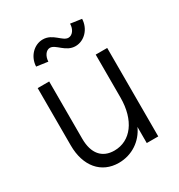

<svg xmlns="http://www.w3.org/2000/svg" viewBox="-169 -809 878 940"><g transform="rotate(-30 270.5 -339.0)"><path d="M231 16C306 16 368 -27 397 -91V0H462V-500H397V-257C397 -130 335 -47 242 -47C173 -47 134 -93 134 -176V-500H69V-176C69 -59 132 16 231 16ZM333 -585C383 -585 425 -629 427 -685L364 -694C364 -663 346 -638 323 -638C290 -638 266 -694 209 -694C159 -694 117 -650 115 -595L179 -586C180 -616 197 -641 219 -641C252 -641 277 -585 333 -585Z"/></g></svg>

Font: Uncut Sans Book
Style: Regular
Weight: 350
Designer: Kasper Nordkvist
Foundry: UNCUT.wtf
Version: Version 1.304;Glyphs 3.2 (3246)